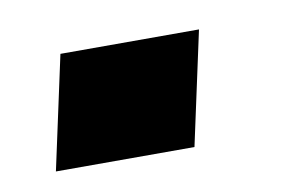

<svg xmlns="http://www.w3.org/2000/svg" viewBox="-34 -198 386 247"><g transform="rotate(-10 159.5 -74.0)"><path d="M23 0 55 -148H236L204 0Z"/></g></svg>

Font: Saira Expanded
Style: Bold Italic
Weight: 700
Width: 7
Italic angle: -12°
Designer: Hector Gatti with collaboration of the Omnibus-Type team
Foundry: Omnibus-Type
Version: Version 1.101